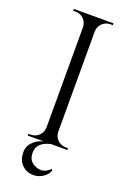

<svg xmlns="http://www.w3.org/2000/svg" viewBox="-166 -757 671 997"><g transform="rotate(20 169.0 -258.5)"><path d="M188 0Q111 18 114 78Q115 123 157 139Q200 157 236 120L242 126Q231 156 202 171Q175 186 144 182Q112 178 91 155Q68 130 68 89Q67 56 91 32Q113 8 149 0H60V-10H73Q99 -10 118 -28Q136 -47 137 -73V-628Q136 -654 118 -672Q99 -690 73 -690H60V-700H279V-690H266Q240 -690 221 -672Q203 -654 202 -628V-73Q202 -47 221 -28Q240 -10 266 -10H279V0Z"/></g></svg>

Font: Cinzel(RUS BY LYAJKA)
Style: Regular
Weight: 400
Designer: Natanael Gama
Version: Version 1.001;PS 001.001;hotconv 1.0.56;makeotf.lib2.0.21325